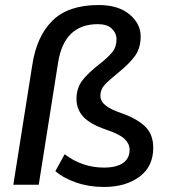

<svg xmlns="http://www.w3.org/2000/svg" viewBox="-20 -734 672 763"><path d="M393 9Q334 9 283 -8.5Q232 -26 200 -54L237 -121Q307 -68 393 -68Q442 -68 468.5 -86Q495 -104 495 -139Q495 -162 476 -181Q457 -200 404 -218Q339 -240 311.5 -269.5Q284 -299 284 -341Q284 -382 305.5 -412Q327 -442 380 -483Q409 -506 426 -526.5Q443 -547 443 -578Q443 -602 424.5 -620Q406 -638 369 -638Q235 -638 211 -486L134 0H33L108 -474Q125 -589 188 -651.5Q251 -714 372 -714Q450 -714 494.5 -677Q539 -640 539 -589Q539 -542 515.5 -510.5Q492 -479 451 -446Q414 -416 396.5 -397.5Q379 -379 379 -354Q379 -332 399 -315.5Q419 -299 466 -283Q525 -262 557 -231Q589 -200 589 -147Q589 -72 534 -31.5Q479 9 393 9Z"/></svg>

Font: Nunito Sans SemiBold
Style: Italic
Weight: 600
Italic angle: -9°
Designer: Vernon Adams
Foundry: Vernon Adams
Version: Version 3.006; ttfautohint (v1.8.3)